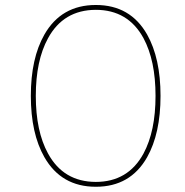

<svg xmlns="http://www.w3.org/2000/svg" viewBox="-20 -731 725 754"><path d="M557.6 -113.3Q491.7 2.4 356.9 2.4H356Q220.7 2.4 154.3 -113.8Q101.1 -207 101.1 -354.5Q101.1 -502 154.3 -595.2Q220.7 -711.4 356 -711.4H356.9Q491.7 -711.4 557.6 -595.7Q610.4 -502 610.4 -354.5Q610.4 -207 557.6 -113.3ZM543.5 -581.1Q482.9 -692.4 356 -692.4Q229 -691.9 168.5 -580.6Q120.6 -493.2 120.6 -354.5Q120.6 -215.8 168.5 -128.4Q229 -17.1 356 -16.6Q482.9 -16.6 543.5 -127.9Q590.8 -215.8 590.8 -354.5Q590.8 -493.2 543.5 -581.1Z"/></svg>

Font: Fortheenas_01
Style: Regular
Weight: 100
Designer: Situjuh Nazara
Version: Version 1.10 September 8, 2014